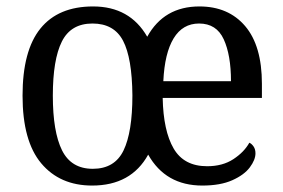

<svg xmlns="http://www.w3.org/2000/svg" viewBox="-20 -566 879 596"><path d="M266 10Q166 10 108 -59Q50 -128 50 -269Q50 -409 105.5 -477.5Q161 -546 269 -546Q383 -546 437 -452Q489 -546 599 -546Q689 -546 741 -485Q793 -424 793 -306V-262H485Q487 -160 519 -105Q551 -50 623 -50Q671 -50 704.5 -72Q738 -94 754 -123Q761 -120 767 -111.5Q773 -103 773 -90Q773 -70 755.5 -46.5Q738 -23 701 -6.5Q664 10 608 10Q494 10 440 -86Q387 10 266 10ZM697 -314Q697 -395 674.5 -444Q652 -493 598 -493Q547 -493 519 -447Q491 -401 487 -314ZM268 -42Q336 -42 363.5 -99Q391 -156 391 -270Q390 -386 362 -439.5Q334 -493 267 -493Q200 -493 172 -437Q144 -381 144 -269Q144 -157 172.5 -99.5Q201 -42 268 -42Z"/></svg>

Font: Noto Serif Myanmar SemiCondensed
Style: Regular
Weight: 400
Width: 4
Designer: Ben Mitchell and the Monotype Design Team
Foundry: Monotype Imaging Inc.
Version: Version 2.106; ttfautohint (v1.8.4.7-5d5b)